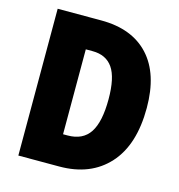

<svg xmlns="http://www.w3.org/2000/svg" viewBox="-106 -808 843 902"><g transform="rotate(15 315.5 -357.0)"><path d="M589 -372Q589 -192 502 -96Q415 0 263 0H64V-714H276Q426 -714 507.5 -626Q589 -538 589 -372ZM405 -365Q405 -470 372.5 -517Q340 -564 274 -564H241V-151H263Q337 -151 371 -203Q405 -255 405 -365Z"/></g></svg>

Font: Noto Sans Myanmar Condensed Black
Style: Regular
Weight: 900
Width: 3
Designer: Monotype Design Team
Foundry: Monotype Imaging Inc.
Version: Version 2.107; ttfautohint (v1.8.4.7-5d5b)